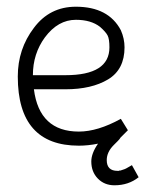

<svg xmlns="http://www.w3.org/2000/svg" viewBox="-20 -426 457 572"><path d="M298 51Q298 83 330 83H334Q335 82 337 82H339Q353 78 359 74L373 66L393 102Q363 126 321 126Q291 126 271.5 106Q252 86 252 55Q252 31 272 2Q242 8 215 8Q33 8 33 -198Q33 -280 81 -343Q128 -406 206 -406Q303 -406 340 -336Q351 -311 351 -285Q351 -219 302 -189.5Q253 -160 175 -160H81Q97 -34 215 -34Q271 -34 340 -72L361 -38L340 -17L339 -16Q338 -14 336 -11.5Q334 -9 331 -6L319 6Q298 27 298 51ZM175 -202Q306 -202 306 -285Q306 -310 300.5 -320.5Q295 -331 278 -346Q251 -367 206 -367Q153 -367 114 -315Q78 -266 78 -202Z"/></svg>

Font: Bhavuka
Style: Regular
Weight: 400
Version: 2.94.0; ttfautohint (v1.2) -l 7 -r 28 -G 50 -x 13 -D deva -f